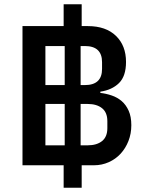

<svg xmlns="http://www.w3.org/2000/svg" viewBox="-20 -800 692 905"><path d="M365 85H280V-21H86V-677H280V-780H365V-677H394Q479 -677 526.5 -631Q574 -585 574 -508Q574 -441 541 -408.5Q508 -376 453 -368V-362Q480 -359 506.5 -350Q533 -341 553.5 -323.5Q574 -306 586.5 -278Q599 -250 599 -210Q599 -170 585.5 -135.5Q572 -101 548.5 -75.5Q525 -50 492.5 -35.5Q460 -21 423 -21H365ZM285 -399V-583H194V-399ZM360 -399H380Q461 -399 461 -475V-507Q461 -583 380 -583H360ZM285 -115V-310H194V-115ZM360 -115H393Q436 -115 461 -135Q486 -155 486 -196V-229Q486 -270 461 -290Q436 -310 393 -310H360Z"/></svg>

Font: IBM Plex Sans Devanagari Medium
Style: Regular
Weight: 500
Designer: Mike Abbink, Paul van der Laan, Pieter van Rosmalen, Erin McLaughlin
Foundry: Bold Monday
Version: Version 1.1